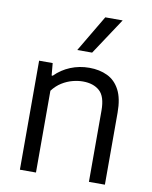

<svg xmlns="http://www.w3.org/2000/svg" viewBox="-89 -874 746 941"><g transform="rotate(10 284.0 -404.0)"><path d="M75.5 0V-542.5H143L148.5 -481.5H154Q187 -515 231 -533Q275 -551 324.5 -551Q375.5 -551 414.8 -532.2Q454 -513.5 476.2 -471.2Q498.5 -429 498.5 -358.5V0H419V-355Q419 -425 388.2 -452.2Q357.5 -479.5 305 -479.5Q281 -479.5 254 -472.5Q227 -465.5 201.2 -449.5Q175.5 -433.5 155.5 -407V0ZM250.5 -626.5 358 -808H444.5L324.5 -626.5Z"/></g></svg>

Font: Encode Sans Condensed Thin
Style: Regular
Weight: 400
Version: Version 3.002